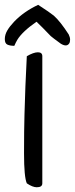

<svg xmlns="http://www.w3.org/2000/svg" viewBox="-76 -789 315 810"><path d="M102.5 -15.6Q102.5 1 79.1 1Q61.5 1 37.1 -15.6Q25.4 -42 25.4 -141.6Q25.4 -241.2 27.3 -306.2Q29.3 -371.1 31.2 -425.8Q37.1 -544.9 37.1 -551.8Q65.4 -568.4 84 -568.4Q102.5 -568.4 102.5 -551.8ZM-16.6 -697.3Q24.4 -740.2 85 -768.6Q134.8 -736.3 151.4 -722.7Q178.7 -698.2 213.9 -643.6Q219.7 -631.8 219.7 -621.6Q219.7 -611.3 215.8 -605.5Q205.1 -589.8 180.7 -604.5Q144.5 -630.9 138.2 -636.7Q131.8 -642.6 120.1 -655.3Q108.4 -668 78.1 -697.3Q18.6 -656.2 -2.9 -621.1Q-9.8 -609.4 -15.6 -595.7Q-33.2 -595.7 -44.4 -600.6Q-55.7 -605.5 -55.7 -624Q-55.7 -642.6 -45.4 -660.2Q-35.2 -677.7 -16.6 -697.3Z"/></svg>

Font: Architects Daughter
Style: Regular
Weight: 400
Designer: Kimberly Geswein
Foundry: Kimberly Geswein
Version: Version 1.002 2010